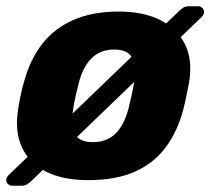

<svg xmlns="http://www.w3.org/2000/svg" viewBox="-35 -567 673 615"><path d="M247.4 10Q167.1 10 113.1 -16.9Q59.1 -43.8 35.6 -94.5Q12 -145.3 22.8 -214.9Q25.4 -234.9 30.8 -260.3Q36.1 -285.8 42 -305.1Q61.1 -375.7 100 -426Q138.9 -476.2 200.2 -503.1Q261.5 -530 345.4 -530Q423.6 -530 477.7 -503.1Q531.9 -476.2 557.1 -426Q582.4 -375.7 571 -305.1Q567.4 -285.8 562.2 -260.3Q557 -234.9 551.7 -214.9Q533.2 -145.3 495.3 -94.5Q457.4 -43.8 396.4 -16.9Q335.4 10 247.4 10ZM262.4 -111.7Q307.1 -111.7 334.9 -138.9Q362.6 -166.1 376.8 -219.9Q380.8 -234.9 386.2 -260Q391.6 -285.1 394 -300.1Q402.8 -353 388.9 -380.6Q375.1 -408.3 330.4 -408.3Q286.6 -408.3 258.6 -380.6Q230.5 -353 217 -300.1Q213 -285.1 207.4 -260Q201.7 -234.9 199.7 -219.9Q191 -166.1 204.4 -138.9Q217.9 -111.7 262.4 -111.7ZM3.4 28Q-3.5 28 -9.3 22.8Q-15.1 17.5 -15.1 9.9Q-15.1 1.6 -5.6 -7.9L538.9 -532Q546.1 -538.6 552.7 -542.8Q559.4 -547 570.1 -547H600.2Q607.1 -547 612.7 -541.8Q618.4 -536.5 618.4 -529.3Q618.4 -520 610.7 -512.4L65 13Q59 18.4 51.8 23.2Q44.5 28 33.5 28Z"/></svg>

Font: Rubik Light
Style: Italic
Weight: 300
Italic angle: -12°
Designer: Hubert and Fischer
Foundry: Hubert and Fischer
Version: Version 2.300;gftools[0.9.30]